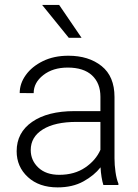

<svg xmlns="http://www.w3.org/2000/svg" viewBox="-20 -770 576 799"><path d="M410.2 0Q405.8 -13.7 402.6 -33.4Q399.4 -53.2 398.4 -73.7Q372.1 -40 327.1 -15.1Q282.2 9.8 219.7 9.8Q142.6 9.8 95.9 -33.2Q49.3 -76.2 49.3 -140.6Q49.3 -218.3 113.8 -262.9Q178.2 -307.6 290 -307.6H397.9V-367.2Q397.9 -423.8 363 -456.3Q328.1 -488.8 261.7 -488.8Q200.2 -488.8 160.2 -457.5Q120.1 -426.3 120.1 -382.3L62 -382.8Q62 -422.4 87.4 -457.8Q112.8 -493.2 158.4 -515.6Q204.1 -538.1 264.6 -538.1Q349.1 -538.1 402.8 -495.1Q456.5 -452.1 456.5 -366.2V-110.8Q456.5 -83.5 460.7 -54.2Q464.8 -24.9 472.7 -6.3V0ZM226.6 -42.5Q290 -42.5 334.5 -72.8Q378.9 -103 397.9 -146.5V-262.7H298.3Q208.5 -262.7 158.2 -231.4Q107.9 -200.2 107.9 -145.5Q107.9 -102.5 139.6 -72.5Q171.4 -42.5 226.6 -42.5ZM226.1 -749.5 319.3 -612.8H266.1L155.3 -749.5Z"/></svg>

Font: Vazirmatn RD ExtraLight
Style: Regular
Weight: 200
Designer: Saber Rastikerdar
Foundry: Saber Rastikerdar
Version: Version 32.102